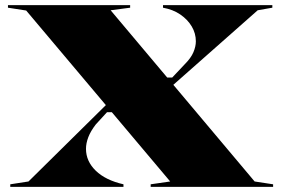

<svg xmlns="http://www.w3.org/2000/svg" viewBox="-20 -728 1098 748"><path d="M567 0V-10L643 -21L82 -687L11 -698V-708H487V-698L411 -688L972 -21L1044 -10V0ZM20 0V-10L91 -21L400 -326L425 -291H397L353 -243Q333 -217 324 -193.5Q315 -170 315 -148Q315 -100 353 -63Q391 -26 461 -10V0ZM622 -426H651L700 -478Q724 -502 733.5 -524.5Q743 -547 743 -567Q743 -598 727 -625Q711 -652 682.5 -671.5Q654 -691 615 -698V-708H1041V-698L984 -688L649 -392Z"/></svg>

Font: Kalnia SemiExpanded SemiBold
Style: Regular
Weight: 600
Width: 6
Designer: Frida Medrano
Foundry: Frida Medrano
Version: Version 1.105